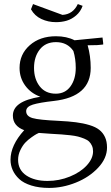

<svg xmlns="http://www.w3.org/2000/svg" viewBox="-20 -632 551 953"><path d="M32.2 161.1Q32.2 88.9 100.1 14.2Q43.9 -6.8 43.9 -58.1Q43.9 -93.8 76.9 -116.9Q109.9 -140.1 180.2 -151.9Q132.8 -168.9 105 -207.3Q77.1 -245.6 77.1 -294.9Q77.1 -362.8 127.7 -407.5Q178.2 -452.1 257.8 -452.1Q311 -452.1 350.1 -432.1L488.8 -445.8L492.2 -418V-411.1L463.9 -408.2Q430.2 -408.2 415 -407.2Q430.2 -354 430.2 -294.9Q430.2 -151.4 247.1 -130.9Q176.3 -123 143.1 -112.8Q109.9 -102.5 109.9 -80.1Q109.9 -55.2 141.6 -45.9Q173.3 -36.6 270 -32.2Q320.8 -29.8 356.9 -25.1Q393.1 -20.5 423.8 -11.2Q454.6 -2 472.9 12.5Q491.2 26.9 501.2 48.6Q511.2 70.3 511.2 100.1Q511.2 153.8 466.8 200.9Q422.4 248 356.4 274.4Q290.5 300.8 224.1 300.8Q173.8 300.8 135.5 288.8Q97.2 276.9 75.4 256.6Q53.7 236.3 43 212.2Q32.2 188 32.2 161.1ZM69.8 161.1Q69.8 211.4 110.4 238.8Q150.9 266.1 215.8 266.1Q273.9 266.1 326.9 244.4Q379.9 222.7 410.9 188.7Q441.9 154.8 441.9 119.1Q441.9 103.5 436.5 91.6Q431.2 79.6 422.6 71Q414.1 62.5 398.2 56.2Q382.3 49.8 367.4 45.9Q352.5 42 328.4 39.3Q304.2 36.6 284.7 35.2Q265.1 33.7 234.9 32.2Q220.2 31.7 172.9 27.8Q168.5 29.8 161.6 33.2Q154.8 36.6 137 49.1Q119.1 61.5 105.7 75.7Q92.3 89.8 81.1 113Q69.8 136.2 69.8 161.1ZM133.8 -585.9 144 -611.8 290 -558.1Q342.3 -561 366.2 -611.8L390.1 -603Q379.9 -574.2 357.9 -555.4Q335.9 -536.6 311 -529.3Q286.1 -522 257.8 -522Q219.2 -522 185.5 -537.6Q151.9 -553.2 133.8 -585.9ZM256.8 -167Q303.7 -167 329.8 -203.1Q356 -239.3 356 -294.9Q356 -340.3 344.2 -378.9Q314.5 -422.9 257.8 -422.9Q206.1 -422.9 177.5 -386.5Q148.9 -350.1 148.9 -294.9Q148.9 -239.7 177.2 -203.4Q205.6 -167 256.8 -167Z"/></svg>

Font: Dihjauti S
Style: Regular
Weight: 400
Designer: T. Christopher White
Version: Version 3.0.0